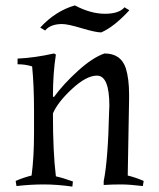

<svg xmlns="http://www.w3.org/2000/svg" viewBox="-20 -683 587 711"><path d="M385 -291Q385 -403 339 -403Q300 -403 247 -354Q194 -305 176 -263Q176 -118 187 -30Q214 -24 250 -11L248 8Q192 0 142 0Q92 0 41 6L38 -13Q68 -26 97 -33Q106 -101 106 -190V-274Q106 -366 99 -437Q75 -445 45 -445V-466Q109 -469 180 -485L187 -481Q176 -412 176 -325L180 -324Q214 -371 268.5 -420.5Q323 -470 367 -485Q428 -485 446 -430Q458 -391 458 -334Q458 -325 458 -314L453 -33Q482 -26 512 -13L509 6Q461 0 427.5 0Q394 0 364 2V-12Q380 -90 384 -269Q385 -279 385 -291ZM257 -663Q316 -632 368.5 -632Q421 -632 441 -656L459 -645Q403 -584 355 -563Q334 -563 282.5 -578.5Q231 -594 210 -594Q167 -594 147 -570L129 -581Q185 -642 257 -663Z"/></svg>

Font: Almendra
Style: Regular
Weight: 400
Designer: Ana Sanfelippo
Foundry: Ana Sanfelippo
Version: Version 1.004